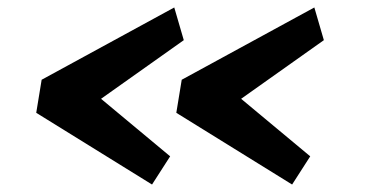

<svg xmlns="http://www.w3.org/2000/svg" viewBox="-20 -561 988 514"><path d="M387 -67 77 -259 91.5 -347.5 446.5 -541 472 -453.5 250.5 -296.5 435.5 -142.5ZM762 -67 452 -259 466.5 -347.5 821.5 -541 847 -453.5 625.5 -296.5 810.5 -142.5Z"/></svg>

Font: Merriweather Sans Italic
Style: Bold
Weight: 700
Italic angle: -7.5°
Designer: Eben Sorkin
Foundry: Eben Sorkin
Version: Version 1.008; ttfautohint (v1.7.19-72a1) -l 8 -r 50 -G 200 